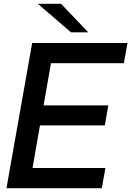

<svg xmlns="http://www.w3.org/2000/svg" viewBox="-20 -989 690 1009"><path d="M515 0H14L149 -763H650L631 -657H248L209 -435H549L531 -330H190L151 -106H534ZM301 -969 444 -819H353L179 -969Z"/></svg>

Font: Open Sauce Sans Medium Italic
Style: Regular
Weight: 500
Italic angle: -10°
Designer: Alfredo Marco Pradil
Foundry: Creative Sauce Fz LLC
Version: Version 1.477